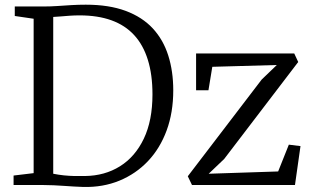

<svg xmlns="http://www.w3.org/2000/svg" viewBox="-20 -770 1299 799"><path d="M326.5 8Q307.5 7.5 287.2 6.2Q267 5 245.8 3.5Q224.5 2 203.5 1Q182.5 0 162 0H36.5V-39.5L120 -49.5V-692L41.5 -703.5V-743H161Q190.5 -743 219.5 -745Q248.5 -747 277.8 -748.8Q307 -750.5 337 -750.5Q433.5 -750.5 502.8 -724.8Q572 -699 615.8 -651.8Q659.5 -604.5 680.2 -539Q701 -473.5 701 -394Q701 -302 673.5 -227.2Q646 -152.5 595.8 -99.5Q545.5 -46.5 477 -18.2Q408.5 10 326.5 8ZM333.5 -37.5Q416 -38.5 479.2 -78Q542.5 -117.5 578.5 -193Q614.5 -268.5 614.5 -377Q614.5 -459.5 595.2 -521.2Q576 -583 538.2 -624Q500.5 -665 443.8 -685.5Q387 -706 311.5 -706Q289 -706 268.8 -704.5Q248.5 -703 231.2 -701.5Q214 -700 201.5 -699.5V-47Q224 -42.5 246 -40.2Q268 -38 289.8 -37.5Q311.5 -37 333.5 -37.5ZM1132 -499.5 863.5 -492 847.5 -394.5H796V-547.5H1204.5L1221 -512L913 -108.5L848.5 -47L1137.5 -56.5L1182 -168L1230.5 -162L1207.5 0H779L761.5 -36.5L1069 -439Z"/></svg>

Font: Merriweather 36pt Light
Style: Regular
Weight: 300
Designer: Eben Sorkin
Foundry: Eben Sorkin
Version: Version 2.100